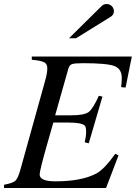

<svg xmlns="http://www.w3.org/2000/svg" viewBox="-21 -934 675 954"><path d="M634 -653 603 -499 581 -501Q584 -527 584 -547Q584 -592 547 -606Q510 -620 392 -620Q350 -620 337 -615.5Q324 -611 319 -594L253 -361H331Q397 -361 419 -377Q441 -393 470 -458L488 -454L420 -222L400 -227Q407 -258 407 -279Q407 -303 400 -310Q384 -325 322 -325H244L212 -213Q176 -86 176 -67Q176 -33 255 -33Q384 -33 458 -72Q496 -92 552 -170L568 -162L506 0H-1V-16Q42 -24 55 -35.5Q68 -47 80 -90L203 -532Q214 -569 214 -596Q214 -616 198.5 -624.5Q183 -633 137 -637V-653ZM322 -744 484 -904Q494 -914 509 -914Q524 -914 534.5 -903.5Q545 -893 545 -878Q545 -860 528 -850L357 -744Z"/></svg>

Font: STIX
Style: Italic
Weight: 400
Italic angle: -16.33°
Designer: MicroPress Inc., with final additions and corrections provided by Coen Hoffman, Elsevier (retired)
Version: Version 1.1.1